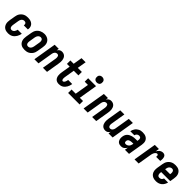

<svg xmlns="http://www.w3.org/2000/svg" viewBox="431 -2448 4139 4139"><g transform="rotate(45 2500.0 -378.5)"><path d="M205 8Q175 8 146.5 2Q118 -4 94.5 -19Q71 -34 55 -57Q39 -80 31.5 -107Q24 -134 24.5 -164Q25 -194 30 -223L52 -353Q56 -378 64 -402.5Q72 -427 87 -449Q102 -471 122.5 -489Q143 -507 166.5 -518Q190 -529 215.5 -533.5Q241 -538 266 -538Q291 -538 316.5 -534.5Q342 -531 364.5 -521.5Q387 -512 405.5 -496.5Q424 -481 435 -459.5Q446 -438 449.5 -413Q453 -388 448 -363Q448 -361 447.5 -359Q447 -357 447 -355H323Q323 -356 323 -356.5Q323 -357 324 -358Q326 -372 324 -386.5Q322 -401 314 -412Q306 -423 293 -428Q280 -433 266 -433Q248 -433 230.5 -425Q213 -417 201 -402.5Q189 -388 183 -371Q177 -354 174 -336L153 -206Q151 -194 150 -182Q149 -170 150 -158Q151 -146 154 -135Q157 -124 164 -115Q171 -106 182 -101.5Q193 -97 205 -97Q222 -97 239.5 -105.5Q257 -114 268.5 -129Q280 -144 286.5 -161Q293 -178 297 -196H421Q416 -170 407 -144.5Q398 -119 384 -95.5Q370 -72 350.5 -51.5Q331 -31 307 -17.5Q283 -4 256.5 2Q230 8 205 8Z M705 8Q676 8 647.5 2Q619 -4 595.5 -19Q572 -34 556 -57Q540 -80 532.5 -107Q525 -134 525 -164Q525 -194 530 -223L552 -353Q556 -379 564.5 -403.5Q573 -428 588 -450.5Q603 -473 624.5 -490.5Q646 -508 670 -519Q694 -530 719.5 -535.5Q745 -541 771 -541Q800 -541 828 -533.5Q856 -526 879.5 -511Q903 -496 919.5 -473Q936 -450 943.5 -423Q951 -396 950.5 -366Q950 -336 945 -307L923 -177Q919 -151 910.5 -126.5Q902 -102 887 -80Q872 -58 851 -40Q830 -22 806 -11Q782 0 756 4Q730 8 705 8ZM708 -97Q726 -97 743.5 -104.5Q761 -112 773 -126.5Q785 -141 791.5 -158.5Q798 -176 801 -194L823 -324Q825 -336 826 -348.5Q827 -361 825.5 -373Q824 -385 820.5 -396.5Q817 -408 809 -416.5Q801 -425 789.5 -429Q778 -433 766 -433Q748 -433 731 -425Q714 -417 702 -402.5Q690 -388 683.5 -371Q677 -354 674 -336L653 -206Q651 -194 650 -181.5Q649 -169 650 -157Q651 -145 654.5 -134Q658 -123 665.5 -114Q673 -105 684 -101Q695 -97 708 -97Z M1001 0 1089 -530H1214L1205 -474Q1213 -488 1224 -500.5Q1235 -513 1249 -522Q1263 -531 1278.5 -534.5Q1294 -538 1309 -538Q1336 -538 1360 -529Q1384 -520 1401.5 -502Q1419 -484 1428.5 -460.5Q1438 -437 1441.5 -412Q1445 -387 1443 -360Q1441 -333 1437 -307L1386 0H1261L1315 -324Q1317 -336 1318 -348Q1319 -360 1318 -371.5Q1317 -383 1314.5 -394Q1312 -405 1306 -414.5Q1300 -424 1289.5 -428.5Q1279 -433 1267 -433Q1251 -433 1236 -426.5Q1221 -420 1210 -408Q1199 -396 1193 -381Q1187 -366 1184 -351L1126 0Z M1751 8Q1724 8 1699 0.5Q1674 -7 1656 -24Q1638 -41 1627.5 -64.5Q1617 -88 1613.5 -114Q1610 -140 1611.5 -167Q1613 -194 1618 -221L1652 -425H1568V-530H1669L1703 -735H1828L1794 -530H1918V-425H1777L1740 -204Q1738 -193 1737 -182.5Q1736 -172 1735.5 -161.5Q1735 -151 1736 -140.5Q1737 -130 1740 -120.5Q1743 -111 1750.5 -104Q1758 -97 1769 -97Q1779 -97 1788 -103Q1797 -109 1803 -117.5Q1809 -126 1813.5 -135.5Q1818 -145 1821 -154.5Q1824 -164 1826.5 -174Q1829 -184 1831 -194Q1831 -195 1831 -196.5Q1831 -198 1831 -199H1955Q1955 -197 1954.5 -194Q1954 -191 1954 -189Q1950 -164 1942 -140Q1934 -116 1921 -93Q1908 -70 1890 -50Q1872 -30 1849 -16.5Q1826 -3 1801 2.5Q1776 8 1751 8Z M2029 0V-105H2156L2209 -425H2110V-530H2351L2281 -105H2379V0ZM2306 -595Q2286 -595 2267.5 -602.5Q2249 -610 2237.5 -625Q2226 -640 2223 -660Q2220 -680 2223 -701Q2225 -715 2232.5 -728Q2240 -741 2252 -749.5Q2264 -758 2278 -761.5Q2292 -765 2306 -765Q2327 -765 2345.5 -757.5Q2364 -750 2375.5 -735Q2387 -720 2390 -700Q2393 -680 2390 -659Q2387 -645 2380 -632Q2373 -619 2361 -610.5Q2349 -602 2334.5 -598.5Q2320 -595 2306 -595Z M2501 0 2589 -530H2714L2705 -474Q2713 -488 2724 -500.5Q2735 -513 2749 -522Q2763 -531 2778.5 -534.5Q2794 -538 2809 -538Q2836 -538 2860 -529Q2884 -520 2901.5 -502Q2919 -484 2928.5 -460.5Q2938 -437 2941.5 -412Q2945 -387 2943 -360Q2941 -333 2937 -307L2886 0H2761L2815 -324Q2817 -336 2818 -348Q2819 -360 2818 -371.5Q2817 -383 2814.5 -394Q2812 -405 2806 -414.5Q2800 -424 2789.5 -428.5Q2779 -433 2767 -433Q2751 -433 2736 -426.5Q2721 -420 2710 -408Q2699 -396 2693 -381Q2687 -366 2684 -351L2626 0Z M3166 8Q3139 8 3115 -1Q3091 -10 3074 -28Q3057 -46 3047.5 -69.5Q3038 -93 3034.5 -118Q3031 -143 3032.5 -170Q3034 -197 3038 -223L3089 -530H3214L3161 -206Q3159 -194 3157.5 -182Q3156 -170 3157 -158.5Q3158 -147 3160.5 -136Q3163 -125 3169.5 -115.5Q3176 -106 3186 -101.5Q3196 -97 3208 -97Q3224 -97 3239 -103.5Q3254 -110 3265 -122Q3276 -134 3282 -149Q3288 -164 3291 -179L3349 -530H3474L3386 0H3261L3270 -56Q3262 -42 3251 -29.5Q3240 -17 3226 -8Q3212 1 3196.5 4.5Q3181 8 3166 8Z M3646 8Q3625 8 3604 3Q3583 -2 3566.5 -13.5Q3550 -25 3539 -42.5Q3528 -60 3522.5 -80Q3517 -100 3517 -122Q3517 -144 3521 -166Q3525 -191 3536 -216.5Q3547 -242 3567 -261.5Q3587 -281 3612 -293.5Q3637 -306 3663 -313.5Q3689 -321 3715 -323.5Q3741 -326 3767 -326H3815L3819 -353Q3819 -353 3819 -353Q3819 -353 3819 -353Q3822 -367 3821 -382Q3820 -397 3813.5 -409Q3807 -421 3794 -427Q3781 -433 3766 -433Q3752 -433 3738 -429Q3724 -425 3712.5 -415.5Q3701 -406 3693.5 -392.5Q3686 -379 3684 -365H3560Q3564 -389 3573.5 -411.5Q3583 -434 3597 -454.5Q3611 -475 3630.5 -491.5Q3650 -508 3672.5 -519Q3695 -530 3719 -534Q3743 -538 3766 -538Q3794 -538 3820.5 -533.5Q3847 -529 3870 -517Q3893 -505 3910.5 -486Q3928 -467 3936.5 -442.5Q3945 -418 3945.5 -390.5Q3946 -363 3942 -335L3886 0H3761L3774 -76Q3764 -58 3750.5 -42.5Q3737 -27 3720.5 -15Q3704 -3 3685 2.5Q3666 8 3646 8ZM3685 -97Q3705 -97 3725 -105Q3745 -113 3760 -128.5Q3775 -144 3783 -164Q3791 -184 3795 -204L3798 -221H3767Q3755 -221 3743 -220Q3731 -219 3719.5 -217Q3708 -215 3696 -211.5Q3684 -208 3673 -201.5Q3662 -195 3655 -184Q3648 -173 3646 -161Q3644 -150 3644.5 -138.5Q3645 -127 3649.5 -117Q3654 -107 3663.5 -102Q3673 -97 3685 -97Z M4054 0 4142 -530H4267L4253 -442Q4263 -461 4276.5 -479Q4290 -497 4307.5 -510.5Q4325 -524 4345.5 -531Q4366 -538 4387 -538Q4406 -538 4423.5 -531.5Q4441 -525 4452 -511Q4463 -497 4468 -479.5Q4473 -462 4474.5 -443.5Q4476 -425 4474 -405.5Q4472 -386 4469 -368H4344Q4346 -378 4346.5 -388.5Q4347 -399 4344.5 -409Q4342 -419 4334.5 -426Q4327 -433 4317 -433Q4303 -433 4290.5 -426Q4278 -419 4269 -407.5Q4260 -396 4253.5 -383Q4247 -370 4242.5 -357.5Q4238 -345 4235 -331.5Q4232 -318 4230 -304L4179 0Z M4710 8Q4688 8 4666 5Q4644 2 4623.5 -6Q4603 -14 4586.5 -26.5Q4570 -39 4557.5 -55.5Q4545 -72 4537.5 -92.5Q4530 -113 4527 -134.5Q4524 -156 4525.5 -178.5Q4527 -201 4530 -223L4552 -353Q4556 -379 4564.5 -403.5Q4573 -428 4588 -450Q4603 -472 4624 -490Q4645 -508 4669.5 -519Q4694 -530 4719.5 -534Q4745 -538 4770 -538Q4799 -538 4828 -532Q4857 -526 4880 -511Q4903 -496 4919.5 -473Q4936 -450 4943.5 -423Q4951 -396 4950.5 -366Q4950 -336 4945 -307L4929 -213H4654L4653 -206Q4650 -194 4649.5 -181.5Q4649 -169 4650.5 -157Q4652 -145 4656 -133.5Q4660 -122 4667.5 -113.5Q4675 -105 4686.5 -101Q4698 -97 4710 -97Q4724 -97 4737.5 -100.5Q4751 -104 4763 -112Q4775 -120 4783 -132.5Q4791 -145 4794 -159H4918Q4910 -124 4891.5 -91.5Q4873 -59 4844 -35.5Q4815 -12 4780 -2Q4745 8 4710 8ZM4671 -317H4822L4823 -324Q4825 -336 4826 -348.5Q4827 -361 4825.5 -373Q4824 -385 4820.5 -396Q4817 -407 4809.5 -416Q4802 -425 4791 -429Q4780 -433 4767 -433Q4750 -433 4732.5 -425.5Q4715 -418 4702.5 -403.5Q4690 -389 4683.5 -371.5Q4677 -354 4674 -336Z"/></g></svg>

Font: Iosevka Curly XBdObl
Style: Regular
Weight: 800
Italic angle: -9°
Monospace: yes
Designer: Belleve Invis
Foundry: Belleve Invis
Version: Version 11.1.0; ttfautohint (v1.8.3)